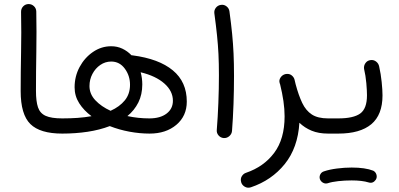

<svg xmlns="http://www.w3.org/2000/svg" viewBox="-20 -629 1923 925"><path d="M79.6 -189.9Q79.6 -280.3 81.5 -375.7Q83.5 -471.2 81.5 -571.3Q81.1 -586.9 91.3 -597.9Q101.6 -608.9 116.7 -609.4Q131.8 -609.9 143.1 -599.6Q154.3 -589.4 154.8 -573.7Q156.7 -474.6 155 -378.7Q153.3 -282.7 153.3 -190.9Q153.3 -140.6 163.1 -111.8Q172.9 -83 200.2 -70.8Q227.5 -58.6 279.8 -58.6H280.3Q295.9 -58.6 306.2 -48.1Q316.4 -37.6 316.4 -22Q316.4 -6.8 306.2 3.9Q295.9 14.6 280.3 14.6H279.8Q172.9 14.6 126.2 -31.5Q79.6 -77.6 79.6 -189.9Z M243.7 -22Q243.7 -37.6 254.4 -48.1Q265.1 -58.6 280.3 -58.6Q317.9 -58.6 353.3 -61Q388.7 -63.5 420.9 -69.3Q383.8 -96.7 361.6 -131.6Q339.4 -166.5 339.4 -208.5Q339.4 -261.2 363.5 -306.2Q387.7 -351.1 428 -378.7Q468.3 -406.2 515.6 -406.2Q544.9 -406.2 569.6 -394.5Q594.2 -382.8 613.3 -362.8Q615.7 -362.8 618.7 -362.3Q745.6 -345.7 812.7 -290Q879.9 -234.4 879.9 -139.6Q879.9 -70.3 829.8 -27.8Q779.8 14.6 700.7 14.6Q653.3 14.6 603.5 5.4Q553.7 -3.9 508.8 -21.5Q460 -2.9 401.6 5.9Q343.3 14.6 280.3 14.6Q265.1 14.6 254.4 3.9Q243.7 -6.8 243.7 -22ZM411.1 -214.4Q411.1 -175.8 439.5 -145.8Q467.8 -115.7 512.7 -95.2Q556.2 -114.7 581.3 -145.5Q606.4 -176.3 606.4 -220.7Q606.4 -264.2 581.3 -298.3Q556.2 -332.5 515.6 -332.5Q487.3 -332.5 463.4 -316.2Q439.5 -299.8 425.3 -272.9Q411.1 -246.1 411.1 -214.4ZM665.5 -222.2Q665.5 -173.3 646.5 -135.3Q627.4 -97.2 593.8 -69.8Q645.5 -58.6 699.7 -58.6Q752 -58.6 782.5 -81.8Q813 -105 813 -143.6Q813 -190.4 771.7 -226.8Q730.5 -263.2 657.7 -280.8Q665.5 -252.4 665.5 -222.2Z M1012.7 -564.5Q1010.7 -579.6 1020 -591.6Q1029.3 -603.5 1044.4 -605.5Q1059.1 -607.9 1071.3 -598.4Q1083.5 -588.9 1085.4 -574.2Q1093.8 -512.7 1098.4 -465.3Q1103 -418 1105.2 -370.8Q1107.4 -323.7 1107.4 -262.7Q1107.4 -197.8 1105 -127.9Q1102.5 -58.1 1097.7 2.4Q1096.2 17.1 1084.5 27.1Q1072.8 37.1 1057.6 36.1Q1042.5 34.7 1032.7 23.2Q1022.9 11.7 1024.4 -3.4Q1029.3 -63.5 1032 -133.1Q1034.7 -202.6 1034.7 -266.1Q1034.7 -324.2 1032.5 -368.4Q1030.3 -412.6 1025.6 -458Q1021 -503.4 1012.7 -564.5Z M1327.6 -228Q1322.8 -242.2 1331.5 -255.4Q1340.3 -268.6 1355 -272Q1358.4 -272.9 1361.8 -272.9Q1362.3 -272.9 1362.8 -272.9Q1362.8 -272.9 1362.8 -272.9Q1376.5 -273.4 1386.2 -265.1Q1396 -256.8 1398.9 -245.6Q1401.9 -234.4 1404.3 -223.1Q1418.5 -169.9 1436 -133.1Q1453.6 -96.2 1482.4 -77.4Q1511.2 -58.6 1560.5 -58.6H1561Q1576.7 -58.6 1586.9 -48.1Q1597.2 -37.6 1597.2 -22Q1597.2 -6.8 1586.9 3.9Q1576.7 14.6 1561 14.6H1560.5Q1515.1 14.6 1481.4 0.7Q1447.8 -13.2 1422.4 -37.6Q1415 83 1351.8 161.4Q1288.6 239.7 1188.5 273.4Q1172.4 278.3 1159.2 270.5Q1146 262.7 1142.1 249.5Q1137.2 232.4 1145 220Q1152.8 207.5 1165 203.6Q1251 174.3 1301 107.4Q1351.1 40.5 1351.1 -68.4Q1351.1 -103.5 1345.5 -142.1Q1339.8 -180.7 1329.6 -222.2Q1328.6 -225.1 1327.6 -228Z M1523.9 -22Q1523.9 -37.6 1534.9 -48.1Q1545.9 -58.6 1561 -58.6H1609.9Q1625.5 -58.6 1636.2 -48.1Q1647 -37.6 1647 -22Q1647 -6.8 1636.2 3.9Q1625.5 14.6 1609.9 14.6H1561Q1545.9 14.6 1534.9 3.9Q1523.9 -6.8 1523.9 -22Z M1573.2 -22Q1573.2 -37.6 1584 -48.1Q1594.7 -58.6 1609.9 -58.6Q1682.6 -58.6 1715.3 -82Q1748 -105.5 1748 -169.9Q1748 -191.4 1744.9 -228Q1741.7 -264.6 1733.9 -297.4Q1731.9 -312.5 1740.7 -325Q1749.5 -337.4 1764.6 -339.4Q1779.3 -341.8 1791.5 -332.8Q1803.7 -323.7 1806.6 -309.1Q1814.9 -272.5 1818.8 -233.9Q1822.8 -195.3 1822.8 -169.4Q1822.8 -75.7 1768.8 -30.5Q1714.8 14.6 1609.9 14.6Q1594.7 14.6 1584 3.9Q1573.2 -6.8 1573.2 -22ZM1521 233.4Q1517.6 221.7 1523.4 210.7Q1529.3 199.7 1541.5 196.3Q1567.4 187.5 1603.3 182.9Q1639.2 178.2 1674.3 178.2Q1739.7 178.2 1778.3 193.4Q1790 199.7 1793.7 212.6Q1797.4 225.6 1790.5 236.8Q1776.9 256.3 1756.3 250Q1724.6 240.2 1674.3 240.2Q1640.6 240.2 1609.6 243.7Q1578.6 247.1 1558.6 253.9Q1546.4 257.3 1535.6 251Q1524.9 244.6 1521 233.4Z"/></svg>

Font: Mikhak-FD Regular
Style: FD-Regular
Weight: 400
Designer: Amin Abedi
Version: Version 3.2